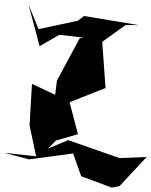

<svg xmlns="http://www.w3.org/2000/svg" viewBox="-47 -764 690 877"><path d="M208 -122 309 -151 271 -297 435 -362 420 -573 527 -650 588 -649 337 -691 308 -669 129 -631 83 -744 134 -553 224 -605 336 -592 317 -589 213 -396 205 -331 99 -381 88 -191 118 -50 -27 -66 86 -36 287 -63 324 41 464 93 499 86 623 -47 499 -42 264 -124 172 -85Z"/></svg>

Font: Asimov Silicon
Style: Regular
Weight: 400
Designer: Google
Version: Version 2.000980; 2014